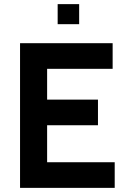

<svg xmlns="http://www.w3.org/2000/svg" viewBox="-20 -909 608 929"><path d="M77 0V-700H525V-576H208V-427H454V-303H208V-124H535V0ZM259 -792V-889H363V-792Z"/></svg>

Font: Cabin Resolve
Style: Bold-Resolve
Weight: 700
Designer: Pablo Impallari
Foundry: Pablo Impallari. http://www.impallari.com Igino Marini. http://www.ikern.com
Version: Version 3.001